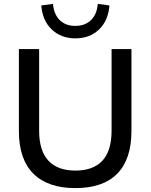

<svg xmlns="http://www.w3.org/2000/svg" viewBox="-20 -957 773 986"><path d="M367 9Q226 9 151.5 -65Q77 -139 77 -284V-705H181V-286Q181 -183 228.5 -132Q276 -81 367 -81Q459 -81 506 -132Q553 -183 553 -286V-705H655V-284Q655 -139 582 -65Q509 9 367 9ZM367 -760Q294 -760 246 -805.5Q198 -851 192 -929L252 -937Q257 -883 287 -853.5Q317 -824 367 -824Q416 -824 447 -853.5Q478 -883 482 -937L542 -929Q536 -851 488.5 -805.5Q441 -760 367 -760Z"/></svg>

Font: Nunito Sans 12pt ExtraLight SemiBold
Style: Regular
Weight: 600
Version: Version 3.101;gftools[0.9.27]